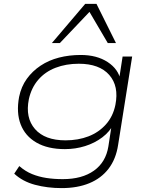

<svg xmlns="http://www.w3.org/2000/svg" viewBox="-20 -777 772 985"><path d="M296 188Q223 188 159.5 171Q96 154 53 114L79 75Q110 102 144.5 116Q179 130 218 136Q257 142 302 142Q401 142 462 98.5Q523 55 536 -26L554 -143H564Q544 -102 505 -72.5Q466 -43 416.5 -27.5Q367 -12 313 -12Q225 -12 167 -45.5Q109 -79 86 -139Q63 -199 78 -280Q89 -333 117.5 -372.5Q146 -412 188 -440Q230 -468 282.5 -481.5Q335 -495 394 -495Q477 -495 532.5 -458.5Q588 -422 599 -364H590L609 -487H658L586 -34Q575 39 537 88.5Q499 138 438 163Q377 188 296 188ZM316 -57Q381 -57 434 -77.5Q487 -98 523.5 -139Q560 -180 572 -239Q591 -335 540.5 -392.5Q490 -450 384 -450Q319 -450 265.5 -429.5Q212 -409 176.5 -368Q141 -327 128 -268Q109 -173 159.5 -115Q210 -57 316 -57ZM246 -556 417 -757H475L575 -556H533L439 -716L287 -556Z"/></svg>

Font: Nunito Sans 10pt Expanded ExtraLight
Style: Italic
Weight: 250
Width: 7
Italic angle: -9°
Designer: Vernon Adams
Foundry: Vernon Adams
Version: Version 3.101;gftools[0.9.27]